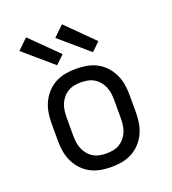

<svg xmlns="http://www.w3.org/2000/svg" viewBox="-140 -872 880 985"><g transform="rotate(-20 300.0 -379.5)"><path d="M300 8Q271 8 242.5 3Q214 -2 188 -15.5Q162 -29 142 -50.5Q122 -72 109.5 -98Q97 -124 92 -152.5Q87 -181 87 -210V-310Q87 -339 92 -367.5Q97 -396 109.5 -422Q122 -448 142 -469.5Q162 -491 188 -504.5Q214 -518 242.5 -523Q271 -528 300 -528Q329 -528 357.5 -523Q386 -518 412 -504.5Q438 -491 458 -469.5Q478 -448 490.5 -422Q503 -396 508 -367.5Q513 -339 513 -310V-210Q513 -181 508 -152.5Q503 -124 490.5 -98Q478 -72 458 -50.5Q438 -29 412 -15.5Q386 -2 357.5 3Q329 8 300 8ZM300 -66Q318 -66 336.5 -69.5Q355 -73 371 -82.5Q387 -92 399 -106.5Q411 -121 418 -138Q425 -155 427.5 -173.5Q430 -192 430 -210V-310Q430 -328 427.5 -346.5Q425 -365 418 -382Q411 -399 399 -413.5Q387 -428 371 -437.5Q355 -447 336.5 -450.5Q318 -454 300 -454Q282 -454 263.5 -450.5Q245 -447 229 -437.5Q213 -428 201 -413.5Q189 -399 182 -382Q175 -365 172.5 -346.5Q170 -328 170 -310V-210Q170 -192 172.5 -173.5Q175 -155 182 -138Q189 -121 201 -106.5Q213 -92 229 -82.5Q245 -73 263.5 -69.5Q282 -66 300 -66ZM412 -578 255 -713 311 -767 457 -622ZM216 -578 59 -713 115 -767 262 -622Z"/></g></svg>

Font: Iosevka Etoile
Style: Regular
Weight: 400
Designer: Belleve Invis
Foundry: Belleve Invis
Version: Version 33.2.4